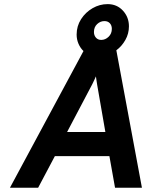

<svg xmlns="http://www.w3.org/2000/svg" viewBox="-20 -893 719 914"><path d="M27.4 0.6 377.4 -650Q362.5 -664.2 353.6 -684.8Q344.8 -705.3 344.8 -728.4Q344.8 -768.7 365.9 -801.7Q387 -834.6 420.7 -854Q454.4 -873.4 492.2 -873.4Q536.7 -873.4 565.2 -842.3Q593.8 -811.2 593.8 -767.6Q593.8 -732.8 576.8 -702.8Q559.9 -672.8 533.8 -653.6L655.6 0.6H527.6L500.8 -149.8H241.2L161.6 0.6ZM299.4 -264.6H481.6L445.6 -472Q444.1 -479.6 442.4 -490.4Q440.6 -501.1 439.1 -511.7Q437.6 -522.2 436.6 -529.4Q434.1 -523.4 429.2 -512.9Q424.4 -502.3 419 -491.6Q413.7 -480.9 409.8 -474.2ZM461.8 -703Q481.4 -703 496.9 -717.9Q512.4 -732.7 512.4 -755.8Q512.4 -772.1 502.9 -782.4Q493.3 -792.6 477 -792.6Q457.8 -792.6 442.5 -778.4Q427.2 -764.1 427.2 -740.6Q427.2 -724.7 436.6 -713.9Q446 -703 461.8 -703Z"/></svg>

Font: Overpass
Style: Italic
Weight: 400
Italic angle: -10°
Designer: Delve Withrington, Dave Bailey, Thomas Jockin
Foundry: Delve Fonts LLC
Version: Version 4.000